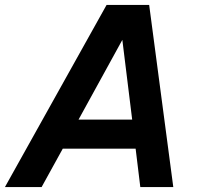

<svg xmlns="http://www.w3.org/2000/svg" viewBox="-52 -760 805 780"><path d="M-32 0 381 -740H554L652 0H518L499 -156H203L117 0ZM267 -274H485L445 -598Z"/></svg>

Font: Be Vietnam Pro SemiBold
Style: Italic
Weight: 600
Italic angle: -12°
Designer: Lam Bao, Tony Le, Vietanh Nguyen
Foundry: Yellow Type Foundry
Version: Version 1.002; ttfautohint (v1.8.3)